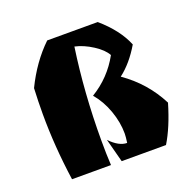

<svg xmlns="http://www.w3.org/2000/svg" viewBox="-111 -726 859 843"><g transform="rotate(-20 319.0 -305.0)"><path d="M64 -313Q64 -370 67 -433Q118 -538 193 -610H429Q509 -541 540 -465Q497 -392 442 -350Q543 -280 598 -172Q567 -67 526 0H319L290 -110Q331 -67 369 -67Q373 -95 373 -110Q373 -162 353.5 -217Q334 -272 299 -313Q385 -365 434 -454Q419 -482 378 -508.5Q337 -535 296 -544Q266 -339 266 -115Q266 -52 269 0H87Q64 -161 64 -313Z"/></g></svg>

Font: Ruslan Display
Style: Regular
Weight: 400
Version: Version 1.001